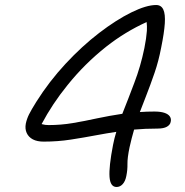

<svg xmlns="http://www.w3.org/2000/svg" viewBox="-20 -735 740 766"><path d="M445 11Q420 11 417 -29Q414 -69 431 -157Q436 -183 444 -209Q404 -203 367 -196Q314 -186 262 -178Q210 -170 154 -170Q128 -170 111 -179Q94 -188 86.5 -204.5Q79 -221 83 -242Q87 -261 96 -279Q105 -297 125 -329Q176 -410 241.5 -480.5Q307 -551 375.5 -603.5Q444 -656 504 -685.5Q564 -715 603 -715Q623 -715 631.5 -697Q640 -679 637.5 -641.5Q635 -604 623 -545Q613 -492 596.5 -444Q580 -396 562 -350Q550 -320 538 -288Q566 -290 596 -290Q620 -290 635.5 -285Q651 -280 657.5 -270.5Q664 -261 661 -249Q659 -237 646 -229.5Q633 -222 608 -222Q559 -222 515 -218Q505 -184 497 -148Q488 -105 488.5 -81Q489 -57 484 -33Q480 -12 469.5 -0.5Q459 11 445 11ZM468 -281Q492 -341 516 -405Q541 -470 556 -543Q564 -583 566 -612Q567 -631 565 -647Q479 -608 404 -549Q317 -480 249 -395Q189 -321 146 -240Q148 -239 150 -239Q160 -236 174 -236Q223 -236 270.5 -244Q318 -252 368 -263Q415 -273 468 -281Z"/></svg>

Font: Shantell Sans Light Light
Style: Italic
Weight: 300
Italic angle: -11°
Version: Version 1.008;[ac192a2d6]